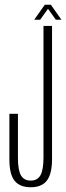

<svg xmlns="http://www.w3.org/2000/svg" viewBox="-20 -784 278 808"><path d="M109.5 4Q155.5 4 177.2 -24Q199 -52 199 -115.5V-675H163V-121.5Q163 -69 150.2 -46.5Q137.5 -24 109.5 -24Q81 -24 68.2 -46Q55.5 -68 55.5 -119V-305H19.5V-113.5Q19.5 -50.5 41.5 -23.2Q63.5 4 109.5 4ZM124 -701H149L182 -747L215 -701H238.5L194 -764H168.5Z"/></svg>

Font: Anybody ExtraCondensed ExtraLight
Style: Regular
Weight: 250
Width: 2
Version: Version 1.113;gftools[0.9.25]